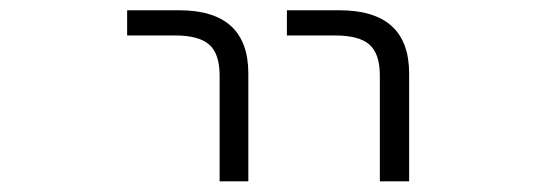

<svg xmlns="http://www.w3.org/2000/svg" viewBox="-20 -542 1040 365"><path d="M221.7 -474.6V-522.5H320.3Q452.1 -522.5 452.1 -402.3V-197.3H397.5V-398.4Q397.5 -439.5 377.9 -457Q358.4 -474.6 312.5 -474.6ZM525.4 -474.6V-522.5H625Q757.8 -522.5 757.8 -402.3V-197.3H702.1V-398.4Q702.1 -439.5 682.6 -457Q663.1 -474.6 616.2 -474.6Z"/></svg>

Font: Gen Shin Gothic Monospace Light
Style: Regular
Weight: 300
Designer: [Source Han Sans]
Ryoko NISHIZUKA  (kana & ideographs); Paul D. Hunt (Latin, Greek & Cyrillic); Wenlong ZHANG  (bopomofo
Version: Version 1.002.20150607